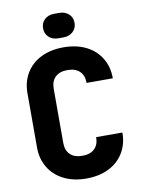

<svg xmlns="http://www.w3.org/2000/svg" viewBox="-101 -1003 801 1081"><g transform="rotate(-10 300.0 -462.5)"><path d="M60 -210V-520Q60 -586 90.5 -636Q121 -686 176 -713Q231 -740 304 -740Q377 -740 432 -713Q487 -686 517.5 -636Q548 -586 548 -520H398Q398 -563 373.5 -586.5Q349 -610 304 -610Q259 -610 234.5 -586.5Q210 -563 210 -520V-210Q210 -167 234.5 -143.5Q259 -120 304 -120Q349 -120 373.5 -143.5Q398 -167 398 -210H548Q548 -144 517.5 -94Q487 -44 432 -17Q377 10 304 10Q231 10 176 -17.5Q121 -45 90.5 -95Q60 -145 60 -210ZM285 -795Q252 -795 231 -814.5Q210 -834 210 -865Q210 -896 231 -915.5Q252 -935 285 -935H315Q348 -935 369 -915.5Q390 -896 390 -865Q390 -834 368.5 -814.5Q347 -795 314 -795Z"/></g></svg>

Font: JetBrains Mono Extra Bold
Style: Regular
Weight: 800
Monospace: yes
Designer: Philipp Nurullin, Konstantin Bulenkov
Foundry: JetBrains
Version: 2.002